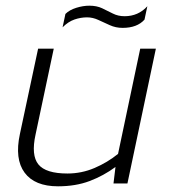

<svg xmlns="http://www.w3.org/2000/svg" viewBox="-20 -645 600 675"><path d="M411 -547Q387 -547 366 -556.5Q345 -566 325.5 -575Q306 -584 286 -584Q264 -584 242 -576.5Q220 -569 200 -549L210 -596Q224 -610 248 -617.5Q272 -625 294 -625Q320 -625 339 -616Q358 -607 376.5 -597.5Q395 -588 418 -588Q466 -588 498 -623L488 -576Q462 -547 411 -547ZM184 10Q102 10 66.5 -38Q31 -86 50 -174L114 -474H169L105 -172Q89 -99 115 -67Q141 -35 217 -35Q267 -35 312.5 -54.5Q358 -74 395 -104L473 -474H528L428 0H379L386 -58Q344 -27 295 -8.5Q246 10 184 10Z"/></svg>

Font: Kanit ExtraLight
Style: Italic
Weight: 275
Italic angle: -12°
Designer: Katatrad Team
Foundry: CadsonDemak
Version: Version 2.000; ttfautohint (v1.8.3)